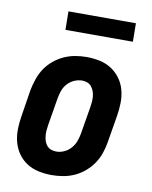

<svg xmlns="http://www.w3.org/2000/svg" viewBox="-82 -772 664 841"><g transform="rotate(10 250.0 -351.5)"><path d="M206 8Q176 8 147.5 2Q119 -4 95.5 -19Q72 -34 56 -56.5Q40 -79 32.5 -106.5Q25 -134 25.5 -164Q26 -194 31 -223L50 -343Q55 -368 63.5 -393Q72 -418 86.5 -440Q101 -462 122 -479.5Q143 -497 167 -508Q191 -519 216.5 -523.5Q242 -528 267 -528Q297 -528 325.5 -522Q354 -516 377.5 -501Q401 -486 417.5 -463.5Q434 -441 441.5 -413.5Q449 -386 448.5 -356Q448 -326 443 -297L423 -177Q419 -152 410.5 -127Q402 -102 387 -80Q372 -58 351.5 -40.5Q331 -23 307 -12Q283 -1 257 3.5Q231 8 206 8ZM207 -97Q225 -97 242 -104.5Q259 -112 272 -126.5Q285 -141 291.5 -158.5Q298 -176 301 -194L321 -314Q323 -326 324 -338Q325 -350 324 -362Q323 -374 319 -385Q315 -396 308 -405Q301 -414 290 -418.5Q279 -423 267 -423Q249 -423 231.5 -415.5Q214 -408 201 -393.5Q188 -379 182 -361.5Q176 -344 173 -326L153 -206Q151 -194 150 -182Q149 -170 150 -158Q151 -146 154.5 -135Q158 -124 165 -115Q172 -106 183.5 -101.5Q195 -97 207 -97ZM155 -629 154 -711H454L455 -629Z"/></g></svg>

Font: Iosevka Extrabold
Style: Italic
Weight: 800
Italic angle: -9°
Monospace: yes
Designer: Belleve Invis
Foundry: Belleve Invis
Version: Version 32.5.0; ttfautohint (v1.8.4)